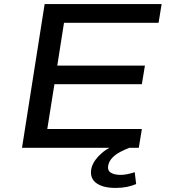

<svg xmlns="http://www.w3.org/2000/svg" viewBox="-20 -725 829 942"><path d="M88 0 199 -705H773L758 -613H294L261 -403H691L676 -312H247L212 -92H676L661 0ZM547 197Q481 197 449 170.5Q417 144 430 95Q442 58 480 25.5Q518 -7 588 -33L615 0Q594 8 571.5 19.5Q549 31 533 47Q517 63 512 82Q505 109 522 121Q539 133 571 133Q588 133 605 129.5Q622 126 641 120L648 178Q627 187 602.5 192Q578 197 547 197Z"/></svg>

Font: Nunito Sans 7pt Expanded Medium
Style: Italic
Weight: 500
Width: 7
Italic angle: -9°
Designer: Vernon Adams
Foundry: Vernon Adams
Version: Version 3.101;gftools[0.9.27]